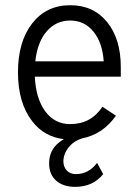

<svg xmlns="http://www.w3.org/2000/svg" viewBox="-20 -521 536 735"><path d="M351.6 102.5Q319.3 145.5 270.5 145.5Q248 145.5 235.4 131.3Q222.7 117.2 222.7 96.7Q222.7 66.4 246.1 39.1Q263.7 18.6 293.9 8.8Q374 -6.8 423.8 -78.1L372.1 -112.3Q328.1 -45.9 249 -45.9Q189.5 -45.9 153.3 -94.7Q117.2 -143.6 113.3 -227.5H442.4V-264.6Q442.4 -372.1 390.1 -436.5Q337.9 -501 249 -501Q157.2 -501 103 -431.2Q48.8 -361.3 48.8 -244.1Q48.8 -127 103.5 -56.6Q149.4 2.9 224.6 11.7Q215.8 16.6 207 23.4Q168 53.7 168 104.5Q168 146.5 194.8 170.4Q221.7 194.3 267.6 194.3Q335.9 194.3 375 145.5ZM249 -442.4Q302.7 -442.4 337.4 -400.4Q372.1 -358.4 377 -286.1H115.2Q123 -359.4 158.7 -400.9Q194.3 -442.4 249 -442.4Z"/></svg>

Font: Lohit Devanagari
Style: Regular
Weight: 400
Version: 2.95.4